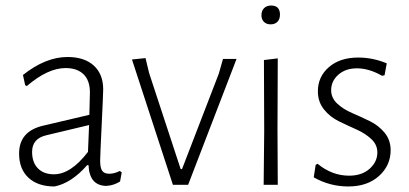

<svg xmlns="http://www.w3.org/2000/svg" viewBox="-20 -668 1480 694"><path d="M224 -462Q285 -462 319 -431Q353 -400 353 -345Q353 -330 347.5 -216Q342 -102 342 -87Q342 -61 349.5 -50.5Q357 -40 375 -40Q393 -40 413 -50L420 -45L414 -12Q390 3 363 4Q303 2 300 -71H295Q238 -6 177 6Q117 6 83 -25.5Q49 -57 49 -113Q49 -194 137 -214L303 -253L305 -334Q305 -377 282 -399.5Q259 -422 217 -422Q153 -422 77 -357L71 -360L63 -397Q145 -462 224 -462ZM302 -216 147 -179Q96 -167 96 -119Q96 -81 117 -59.5Q138 -38 175 -38Q236 -38 298 -119Z M506 -458 519 -404 633 -57H638L771 -402L786 -455H835L660 0H605L457 -453Z M960 -648Q992 -648 992 -615Q992 -599 983 -589.5Q974 -580 958 -580Q943 -580 934 -589Q925 -598 925 -613Q925 -629 934.5 -638.5Q944 -648 960 -648ZM933 0 935 -195 934 -451 984 -457 983 -198 984 0Z M1275 -460Q1328 -460 1378 -439L1370 -396L1361 -394Q1314 -421 1270 -421Q1229 -421 1203 -398Q1177 -375 1177 -342Q1177 -314 1199 -293.5Q1221 -273 1252.5 -259.5Q1284 -246 1316 -230.5Q1348 -215 1370 -188.5Q1392 -162 1392 -125Q1392 -70 1350 -32Q1308 6 1239 6Q1172 6 1114 -27L1121 -72L1128 -76Q1180 -33 1242 -33Q1288 -33 1316 -58Q1344 -83 1344 -117Q1344 -145 1322 -165.5Q1300 -186 1268.5 -200Q1237 -214 1205 -229.5Q1173 -245 1151 -272.5Q1129 -300 1129 -338Q1129 -391 1169 -425.5Q1209 -460 1275 -460Z"/></svg>

Font: Alegreya Sans Light
Style: Regular
Weight: 300
Designer: Juan Pablo del Peral
Foundry: Huerta Tipografica
Version: Version 2.007